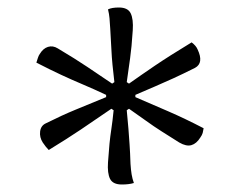

<svg xmlns="http://www.w3.org/2000/svg" viewBox="-20 -556 640 512"><path d="M297 -536Q321 -536 328.5 -520.5Q336 -505 334 -475Q331 -429 327 -401Q323 -373 318 -337L324 -333Q355 -355 392.5 -380.5Q430 -406 491 -443Q503 -434 507 -424Q524 -388 500 -375Q468 -359 443 -347.5Q418 -336 394.5 -326Q371 -316 341 -303V-297Q385 -278 429 -259Q473 -240 523 -214Q522 -207 520.5 -201.5Q519 -196 514 -189Q504 -173 490.5 -169Q477 -165 458 -176Q431 -193 410.5 -206Q390 -219 370 -233.5Q350 -248 324 -266L318 -262Q321 -233 322.5 -212.5Q324 -192 325.5 -171Q327 -150 328 -119Q329 -103 331 -91Q333 -79 337 -68Q324 -64 305 -64Q281 -64 273.5 -79Q266 -94 268 -123Q270 -153 272 -173Q274 -193 277 -212.5Q280 -232 283 -262L277 -266Q232 -235 195.5 -210.5Q159 -186 110 -156Q102 -164 94 -176Q85 -190 87 -205.5Q89 -221 102 -227Q146 -249 181.5 -263.5Q217 -278 263 -297V-303Q229 -319 200.5 -331Q172 -343 143 -356.5Q114 -370 77 -389Q79 -395 81 -401.5Q83 -408 86 -412Q95 -427 108 -431Q121 -435 134 -427Q181 -399 213 -377.5Q245 -356 279 -333L285 -337Q282 -363 280 -383Q278 -403 277 -425Q276 -447 274 -479Q273 -496 272 -507.5Q271 -519 268 -531Q278 -536 297 -536Z"/></svg>

Font: Recursive Mn Csl St Lt
Style: Regular
Weight: 300
Monospace: yes
Version: Version 1.079;hotconv 1.0.112;makeotfexe 2.5.65598; ttfautoh